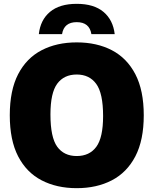

<svg xmlns="http://www.w3.org/2000/svg" viewBox="-20 -971 800 1001"><path d="M380 10Q275.5 10 196.8 -31Q118 -72 74.5 -156Q31 -240 31 -370Q31 -500 74.5 -584Q118 -668 196.8 -709Q275.5 -750 380 -750Q485 -750 563.5 -709Q642 -668 685.8 -583.8Q729.5 -499.5 729.5 -370Q729.5 -240.5 685.8 -156.2Q642 -72 563.2 -31Q484.5 10 380 10ZM380 -157.5Q446.5 -157.5 482 -205.5Q517.5 -253.5 517.5 -366Q517.5 -484.5 481.8 -533.5Q446 -582.5 380 -582.5Q314 -582.5 278.5 -534.8Q243 -487 243 -374Q243 -255 278.2 -206.2Q313.5 -157.5 380 -157.5ZM182.5 -793Q190.5 -867 240.5 -909Q290.5 -951 380 -951Q469.5 -951 519.5 -909Q569.5 -867 578 -793H456.5Q446.5 -855.5 380 -855.5Q313.5 -855.5 303.5 -793Z"/></svg>

Font: Encode Sans SmCnd Black
Style: Regular
Weight: 900
Width: 4
Designer: Multiple Designers
Foundry: Impallari Type
Version: Version 3.002; ttfautohint (v1.8.3) -l 8 -r 50 -G 200 -x 14 